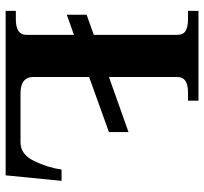

<svg xmlns="http://www.w3.org/2000/svg" viewBox="-42 -698 740 697"><g transform="rotate(90 328.5 -350.0)"><path d="M637 -203 617 0H20V-37H50Q79 -37 93 -46.5Q107 -56 107 -75V-248L34 -222V-294L107 -320V-624Q107 -644 93 -653Q79 -662 50 -662H20V-700H346V-662H316Q260 -662 260 -624V-375L460 -446V-375L260 -303V-101Q260 -54 319 -54H498Q541 -54 565 -103.5Q589 -153 596 -203Z"/></g></svg>

Font: Taviraj DemiBold
Style: Regular
Weight: 600
Designer: Katatrad Team
Foundry: CadsonDemak
Version: Version 1.030